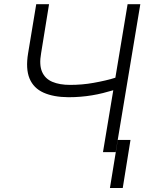

<svg xmlns="http://www.w3.org/2000/svg" viewBox="-20 -748 715 944"><path d="M158.2 -727.5H221.2L182.1 -486.3Q171.9 -429.2 186.8 -395Q201.7 -360.8 237.3 -345.7Q272.9 -330.6 324.7 -330.6Q353 -330.6 382.1 -333Q411.1 -335.4 439.9 -340.6Q468.8 -345.7 497.3 -352.3Q525.9 -358.9 553.2 -367.7L543.5 -306.2Q513.7 -297.4 486.3 -290.5Q459 -283.7 432.1 -279.3Q405.3 -274.9 377 -272.5Q348.6 -270 316.9 -270Q243.2 -270.5 194.1 -292.5Q145 -314.5 125.2 -362.1Q105.5 -409.7 118.2 -486.3ZM607.4 -727.5H669.9L548.8 0H486.3ZM621.6 -60.1 583.5 176.3H520.5L559.1 -60.1Z"/></svg>

Font: Inter Tight Light
Style: Italic
Weight: 300
Italic angle: -9.39999°
Designer: Rasmus Andersson
Foundry: rsms
Version: Version 3.004